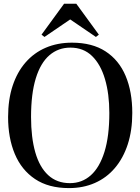

<svg xmlns="http://www.w3.org/2000/svg" viewBox="-20 -976 736 1008"><path d="M342 11.5Q235 11.5 164 -36Q93 -83.5 57.8 -167.5Q22.5 -251.5 22.5 -361.5Q22.5 -453 46.2 -525.2Q70 -597.5 114.2 -648.2Q158.5 -699 220.2 -725.5Q282 -752 358 -752Q464 -752 534.2 -706.2Q604.5 -660.5 639.5 -577.5Q674.5 -494.5 674.5 -383Q674.5 -291.5 650.8 -218.5Q627 -145.5 583.2 -94Q539.5 -42.5 478.2 -15.5Q417 11.5 342 11.5ZM347 -14.5Q410.5 -14.5 456.8 -55.8Q503 -97 528.5 -179Q554 -261 554 -383Q554 -483 531.2 -560.5Q508.5 -638 463.2 -682Q418 -726 349.5 -726Q286 -726 239.5 -686Q193 -646 168 -565Q143 -484 143 -361.5Q143 -254.5 165.2 -176.5Q187.5 -98.5 233 -56.5Q278.5 -14.5 347 -14.5ZM213.5 -782 198 -794 316.5 -956.5H380.5L499 -794L483.5 -782L348.5 -874Z"/></svg>

Font: Merriweather 144pt
Style: Regular
Weight: 400
Version: Version 2.100